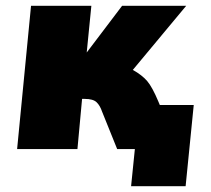

<svg xmlns="http://www.w3.org/2000/svg" viewBox="-20 -514 729 662"><path d="M648 -152 620 128H432L445 0H384L332 -129Q325 -150 313 -161.5Q301 -173 272 -173H263L247 0H39L87 -494H295L279 -333L401 -494H622L438 -273Q470 -255 487.5 -234.5Q505 -214 526 -164L531 -152Z"/></svg>

Font: Nunito Sans Heavy Heavy
Style: Italic
Weight: 400
Italic angle: -4.541°
Designer: Vernon Adams
Foundry: Vernon Adams
Version: Version 2.002